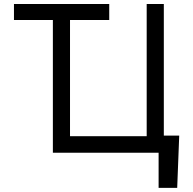

<svg xmlns="http://www.w3.org/2000/svg" viewBox="-20 -747 942 939"><path d="M514.2 -727.3H48.3V-649.1H238.6V0H755.7V171.9H846.6L856.5 -83.8H781.2V-727.3H697.4V-81H322.4V-649.1H514.2Z"/></svg>

Font: Margiela Sans
Style: Regular
Weight: 400
Designer: Stefan Endress, Andreas Faust
Version: Version 1.100;FEAKit 1.0